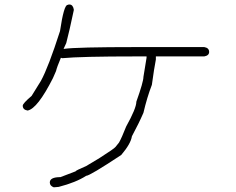

<svg xmlns="http://www.w3.org/2000/svg" viewBox="-20 -676 1040 845"><path d="M285.2 -656.2Q300.8 -656.2 304.7 -634.8V-630.9Q285.2 -538.1 271.5 -486.3L259.8 -460.9H261.7Q313.5 -468.8 582 -468.8H878.9Q900.4 -465.3 900.4 -447.3Q900.4 -431.6 878.9 -427.7H666V-414.1Q658.2 -375 648.4 -302.7Q627 -247.1 611.3 -179.7Q591.3 -133.3 560.5 -76.2Q555.7 -43.5 513.7 5.9Q375 97.7 359.4 97.7Q314 127 238.3 146.5Q221.2 148.4 216.8 148.4Q199.2 142.1 199.2 127Q199.2 103.5 246.1 103.5L312.5 78.1Q312.5 74.7 359.4 54.7L418 19.5Q482.4 -21.5 488.3 -29.3L503.9 -48.8Q515.6 -69.3 535.2 -119.1Q580.1 -199.7 580.1 -228.5Q611.3 -315.9 611.3 -337.9L625 -421.9V-427.7H578.1Q335.4 -427.7 253.9 -419.9Q250 -421.9 248 -421.9Q230.5 -380.4 226.6 -363.3L212.9 -332Q145 -197.8 101.6 -189.5Q80.1 -192.9 80.1 -210.9Q80.1 -220.7 119.1 -253.9L160.2 -320.3Q192.9 -379.9 244.1 -539.1Q261.2 -654.3 277.3 -654.3Q280.8 -656.2 285.2 -656.2Z"/></svg>

Font: CEF Fonts CJK Mono
Style: Regular
Weight: 400
Designer: PartyBoss (派对大魔王)
Version: Release 2.25